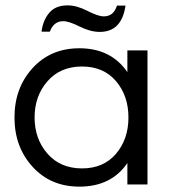

<svg xmlns="http://www.w3.org/2000/svg" viewBox="-20 -688 635 716"><path d="M276 -508Q394 -508 455 -419V-500H530V0H455V-80Q395 8 276 8Q169 8 101.5 -66Q34 -140 34 -250Q34 -360 101.5 -434Q169 -508 276 -508ZM286 -60Q366 -60 412.5 -114.5Q459 -169 459 -250Q459 -331 412.5 -385.5Q366 -440 286 -440Q205 -440 157 -385Q109 -330 109 -250Q109 -170 157 -115Q205 -60 286 -60ZM416 -667H448Q434 -569 352 -569Q317 -569 277 -589Q237 -609 216 -609Q180 -609 166 -570H135Q140 -612 163.5 -640Q187 -668 232 -668Q266 -668 306 -647.5Q346 -627 367 -627Q404 -627 416 -667Z"/></svg>

Font: Questrial
Style: Regular
Weight: 400
Designer: Joe Prince
Foundry: Joe Prince
Version: Version 1.002